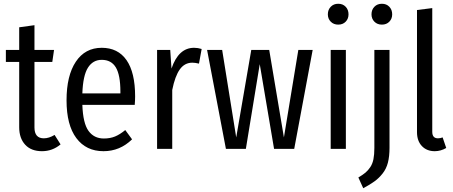

<svg xmlns="http://www.w3.org/2000/svg" viewBox="-20 -791 2407 1020"><path d="M270 -74.2 301.8 -23.9Q258.3 12.2 203.1 12.2Q145.5 12.2 113.8 -22.2Q82 -56.6 82 -115.2V-461.9H11.2V-525.9H82V-646L163.1 -657.2V-525.9H267.1L257.8 -461.9H163.1V-113.8Q163.1 -56.2 212.9 -56.2Q240.2 -56.2 270 -74.2Z M697.8 -278.8Q697.8 -258.3 695.8 -233.9H417.5Q420.9 -136.2 450.2 -95.7Q479.5 -55.2 531.7 -55.2Q564.9 -55.2 591.1 -65.9Q617.2 -76.7 645.5 -100.1L681.6 -50.8Q617.2 12.2 529.8 12.2Q437.5 12.2 385.5 -57.4Q333.5 -127 333.5 -257.8Q333.5 -389.2 382.8 -463.1Q432.1 -537.1 520.5 -537.1Q606.4 -537.1 652.1 -471.7Q697.8 -406.2 697.8 -278.8ZM619.6 -294.9V-304.2Q619.6 -392.1 595.5 -432.6Q571.3 -473.1 520.5 -473.1Q473.6 -473.1 447.3 -431.6Q420.9 -390.1 417.5 -294.9Z M1011.2 -537.1Q1031.2 -537.1 1051.3 -530.8L1037.1 -453.1Q1016.6 -458 1001.5 -458Q960.9 -458 935.3 -422.4Q909.7 -386.7 895 -313V0H814.5V-525.9H884.3L891.1 -426.8Q928.2 -537.1 1011.2 -537.1Z M1641.1 -525.9 1543 0H1436L1359.9 -450.2L1286.1 0H1180.2L1080.1 -525.9H1160.2L1234.9 -61L1314.9 -525.9H1410.2L1488.3 -61L1564.9 -525.9Z M1831.5 -714.8Q1831.5 -691.4 1816.4 -675.8Q1801.3 -660.2 1776.9 -660.2Q1752.4 -660.2 1737.1 -675.8Q1721.7 -691.4 1721.7 -714.8Q1721.7 -739.3 1737.1 -755.1Q1752.4 -771 1776.9 -771Q1801.3 -771 1816.4 -755.1Q1831.5 -739.3 1831.5 -714.8ZM1817.4 -525.9V0H1736.8V-525.9Z M2063.5 -714.8Q2063.5 -691.4 2048.3 -675.8Q2033.2 -660.2 2008.8 -660.2Q1984.4 -660.2 1969 -675.8Q1953.6 -691.4 1953.6 -714.8Q1953.6 -739.3 1969 -755.1Q1984.4 -771 2008.8 -771Q2033.2 -771 2048.3 -755.1Q2063.5 -739.3 2063.5 -714.8ZM2049.3 -525.9V-5.9Q2049.3 39.6 2040.8 72.8Q2032.2 106 2012.7 130.6Q1993.2 155.3 1970 172.1Q1946.8 189 1909.7 209L1883.8 151.9Q1907.7 137.7 1921.6 126Q1935.5 114.3 1947.3 96.7Q1959 79.1 1963.9 54.7Q1968.8 30.3 1968.8 -4.9V-525.9Z M2289.6 12.2Q2247.1 12.2 2221.2 -15.1Q2195.3 -42.5 2195.3 -88.9V-737.8L2276.4 -748V-90.8Q2276.4 -56.2 2306.6 -56.2Q2319.3 -56.2 2331.5 -61L2350.6 -4.9Q2321.3 12.2 2289.6 12.2Z"/></svg>

Font: Fira Sans Compressed Book
Style: Regular
Weight: 350
Width: 1
Designer: Carrois Corporate & Edenspiekermann AG
Foundry: Carrois Corporate GbR & Edenspiekermann AG
Version: Version 4.203;PS 004.203;hotconv 1.0.88;makeotf.lib2.5.64775